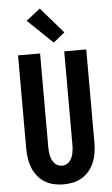

<svg xmlns="http://www.w3.org/2000/svg" viewBox="-64 -1028 628 1077"><g transform="rotate(-5 250.0 -489.0)"><path d="M250 8Q222 8 195 2Q168 -4 144.5 -18.5Q121 -33 103.5 -55Q86 -77 76 -102.5Q66 -128 62 -155.5Q58 -183 58 -210V-735H182V-210Q182 -198 183 -185.5Q184 -173 186.5 -161Q189 -149 194 -137.5Q199 -126 207 -116.5Q215 -107 226.5 -102Q238 -97 250 -97Q262 -97 273.5 -102Q285 -107 293 -116.5Q301 -126 306 -137.5Q311 -149 313.5 -161Q316 -173 317 -185.5Q318 -198 318 -210V-735H442V-210Q442 -183 438 -155.5Q434 -128 424 -102.5Q414 -77 396.5 -55Q379 -33 355.5 -18.5Q332 -4 305 2Q278 8 250 8ZM264 -789 123 -924 202 -986 328 -841Z"/></g></svg>

Font: Iosevka Extrabold
Style: Regular
Weight: 800
Monospace: yes
Designer: Belleve Invis
Foundry: Belleve Invis
Version: Version 32.5.0; ttfautohint (v1.8.4)